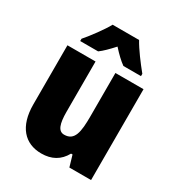

<svg xmlns="http://www.w3.org/2000/svg" viewBox="-183 -884 937 1012"><g transform="rotate(30 285.5 -378.0)"><path d="M367 -766H206C186 -728 132 -655 101 -620V-606H210C232 -622 256 -646 286 -679C315 -647 340 -623 364 -606H471V-620C433 -667 392 -721 367 -766ZM517 -553H346V-289C346 -194 337 -136 274 -136C238 -136 225 -174 225 -248V-553H54V-193C54 -60 118 10 219 10C281 10 327 -15 356 -68H365L385 0H517Z"/></g></svg>

Font: Noto Sans Arabic UI Cn Bk
Style: Regular
Weight: 900
Width: 3
Designer: Monotype Design Team, Nadine Chahine and Nizar Qandah
Foundry: Monotype Imaging Inc.
Version: Version 2.010